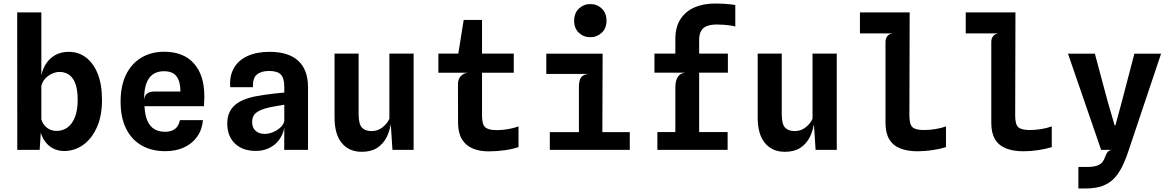

<svg xmlns="http://www.w3.org/2000/svg" viewBox="-20 -850 6640 1089"><path d="M343.5 6.5Q309.5 6.5 281.8 -7.8Q254 -22 235.5 -48Q219.5 -69 212 -96.5L211 -91.5L205 0H78L77.5 -779.5H214.5V-423Q223 -462 243 -491.5Q263.5 -521.5 295.5 -538.8Q327.5 -556 371 -556Q424 -556 466.5 -524.8Q509 -493.5 533.8 -432.8Q558.5 -372 558.5 -282.5Q558.5 -192.5 529.5 -127.8Q500.5 -63 451.8 -28.2Q403 6.5 343.5 6.5ZM214.5 -173.5Q220 -153.5 232 -139.5Q245 -123.5 263 -115.5Q281 -107.5 301 -107.5Q336 -107.5 363 -127.2Q390 -147 405.2 -186Q420.5 -225 420.5 -282.5Q420.5 -365.5 393.2 -403.8Q366 -442 316.5 -442Q297.5 -442 275.5 -432.2Q253.5 -422.5 236.5 -404.5Q219.5 -386.5 214.5 -361.5Z M918 7.5Q840 7.5 783 -25.2Q726 -58 695 -120.8Q664 -183.5 664 -273Q664 -364.5 695.5 -427.8Q727 -491 783 -523.8Q839 -556.5 912 -556.5Q1020 -556.5 1079.5 -490.5Q1139 -424.5 1139 -303Q1139 -288 1138.2 -275.5Q1137.5 -263 1136.5 -247.5H799.5Q802 -196 816.5 -164Q831 -132 856.2 -117.2Q881.5 -102.5 916.5 -102.5Q950.5 -102.5 972 -118.2Q993.5 -134 1000.5 -168.5H1131Q1126.5 -114.5 1098.2 -74.8Q1070 -35 1023.8 -13.8Q977.5 7.5 918 7.5ZM797.5 -286Q801.5 -312 817.2 -321.5Q833 -331 858.5 -331H1003.5Q1003 -388 981.2 -417Q959.5 -446 910.5 -446Q853.5 -446 825.2 -406Q797 -366 797.5 -286Z M1431 6Q1356 6 1312.5 -36Q1269 -78 1269 -150Q1269 -211.5 1307 -249Q1345 -286.5 1428.5 -303.5Q1455 -308.5 1482.8 -312.5Q1510.5 -316.5 1538.5 -319.8Q1566.5 -323 1592.5 -325V-358.5Q1592.5 -407 1572.8 -427.2Q1553 -447.5 1506.5 -447.5Q1461 -447.5 1436.8 -427Q1412.5 -406.5 1414.5 -355.5H1286Q1280.5 -417 1305.8 -462.2Q1331 -507.5 1383 -531.8Q1435 -556 1509 -556Q1616 -556 1671.5 -505.2Q1727 -454.5 1727 -355.5V0H1592L1592.5 -125Q1584.5 -84.5 1561.8 -55Q1539 -25.5 1505.5 -9.8Q1472 6 1431 6ZM1481.5 -90.5Q1505 -90.5 1529.2 -100.8Q1553.5 -111 1571 -127.5Q1588.5 -144 1592.5 -163.5V-256Q1582 -254 1566.2 -251.5Q1550.5 -249 1535 -246.2Q1519.5 -243.5 1508.5 -241Q1457 -229.5 1433.5 -210.8Q1410 -192 1410 -158Q1410 -126 1429.5 -108.2Q1449 -90.5 1481.5 -90.5Z M2031.5 11Q1960 11 1918.8 -38.5Q1877.5 -88 1877.5 -184V-546H2014V-204.5Q2014 -146 2032.8 -126.2Q2051.5 -106.5 2087.5 -106.5Q2122.5 -106.5 2149.2 -127.5Q2176 -148.5 2188.5 -176V-546H2326V0H2206L2196.5 -145Q2189 -105 2173.5 -73Q2153.5 -33.5 2119 -11.2Q2084.5 11 2031.5 11Z M2751 8.5Q2699.5 8.5 2660.8 -8Q2622 -24.5 2600.2 -60Q2578.5 -95.5 2578 -153L2577.5 -378Q2577.5 -389.5 2583.2 -402.5Q2589 -415.5 2601.5 -425.2Q2614 -435 2633.5 -437.5H2466.5V-546H2579.5L2610 -737H2714V-546H2894V-437.5H2714V-193.5Q2714 -144.5 2732 -128.2Q2750 -112 2796 -112Q2817.5 -112 2839.2 -114.5Q2861 -117 2882 -121.8Q2903 -126.5 2921 -133V-15.5Q2886.5 -4 2842 2.2Q2797.5 8.5 2751 8.5Z M3098.5 0V-100.5H3263.5V-357Q3263.5 -393.5 3275.2 -410.2Q3287 -427 3316.5 -430.5H3078.5V-545.5H3398L3396.5 -100.5H3552V0ZM3328 -639Q3290 -639 3263.2 -664.2Q3236.5 -689.5 3236.5 -732Q3236.5 -775.5 3263.5 -801.2Q3290.5 -827 3328 -827Q3366.5 -827 3393.2 -801.5Q3420 -776 3420 -732Q3420 -689.5 3392.8 -664.2Q3365.5 -639 3328 -639Z M3708.5 0V-101H3810.5V-353Q3810.5 -390 3823.2 -412Q3836 -434 3867.5 -438H3692V-546H3810.5V-628Q3810.5 -697.5 3840 -742.2Q3869.5 -787 3920.2 -808.5Q3971 -830 4035 -830Q4060 -830 4081.5 -828.8Q4103 -827.5 4120.8 -825.8Q4138.5 -824 4150.5 -821.5V-699.5Q4140 -703 4122.8 -705.5Q4105.5 -708 4085.5 -709.5Q4065.5 -711 4045 -711Q4014.5 -711 3992.2 -703.2Q3970 -695.5 3957.8 -676.5Q3945.5 -657.5 3945.5 -623V-546H4108.5V-438H3945.5V-101H4107V0Z M4431.5 11Q4360 11 4318.8 -38.5Q4277.5 -88 4277.5 -184V-546H4414V-204.5Q4414 -146 4432.8 -126.2Q4451.5 -106.5 4487.5 -106.5Q4522.5 -106.5 4549.2 -127.5Q4576 -148.5 4588.5 -176V-546H4726V0H4606L4596.5 -145Q4589 -105 4573.5 -73Q4553.5 -33.5 4519 -11.2Q4484.5 11 4431.5 11Z M5185 8Q5126.5 8 5085.5 -8.5Q5044.5 -25 5023.5 -60.5Q5002.5 -96 5002.5 -152V-612.5Q5002.5 -632 5012.8 -644.8Q5023 -657.5 5041.5 -660.5H4857.5V-779.5H5139.5L5138 -194.5Q5138 -144.5 5155.5 -128.5Q5173 -112.5 5221 -112.5Q5252 -112.5 5285 -117.8Q5318 -123 5345.5 -133V-15.5Q5312.5 -5 5269 1.5Q5225.5 8 5185 8Z M5785 8Q5726.5 8 5685.5 -8.5Q5644.5 -25 5623.5 -60.5Q5602.5 -96 5602.5 -152V-612.5Q5602.5 -632 5612.8 -644.8Q5623 -657.5 5641.5 -660.5H5457.5V-779.5H5739.5L5738 -194.5Q5738 -144.5 5755.5 -128.5Q5773 -112.5 5821 -112.5Q5852 -112.5 5885 -117.8Q5918 -123 5945.5 -133V-15.5Q5912.5 -5 5869 1.5Q5825.5 8 5785 8Z M6096.5 219V97H6143.5Q6179.5 97 6200.2 90.2Q6221 83.5 6231.5 70.8Q6242 58 6247.5 41.5Q6254 23.5 6261 13.8Q6268 4 6285 0H6225.5L6037.5 -545.5H6190L6261 -280L6302 -139H6306.5L6344.5 -279.5L6414 -545.5H6565.5L6382.5 0Q6365 54 6344.8 95Q6324.5 136 6297.5 163.5Q6270.5 191 6231.8 205Q6193 219 6137.5 219Z"/></svg>

Font: Spline Sans Mono SemiBold
Style: Regular
Weight: 600
Monospace: yes
Version: Version 1.004